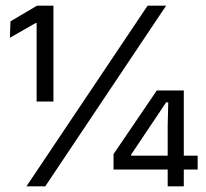

<svg xmlns="http://www.w3.org/2000/svg" viewBox="-20 -659 728 679"><path d="M109.5 -300V-577.5H106L15 -525.5L17 -583.5L111 -639H169V-300ZM73.5 0 502 -639H567.5L140 0ZM573 0V-214.5L575 -297H567.5L443.5 -112V-91L415.5 -108.5H679V-59.5H381.5V-114L534.5 -339H630V0Z"/></svg>

Font: Anek Gujarati Medium
Style: Regular
Weight: 400
Version: Version 1.003